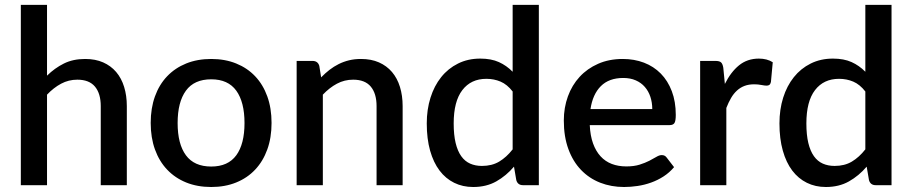

<svg xmlns="http://www.w3.org/2000/svg" viewBox="-20 -760 3744 788"><path d="M173 -449.5Q204.5 -480.5 242 -499.2Q279.5 -518 329.5 -518Q371.5 -518 403.2 -504Q435 -490 456.8 -464.5Q478.5 -439 489.5 -403.2Q500.5 -367.5 500.5 -324.5V0H393.5V-324.5Q393.5 -376 369.8 -404.5Q346 -433 297.5 -433Q261.5 -433 230.8 -416.5Q200 -400 173 -371.5V0H65.5V-740H173Z M847 -518Q903.5 -518 949.2 -499.5Q995 -481 1027.2 -447Q1059.5 -413 1077 -364.5Q1094.5 -316 1094.5 -255.5Q1094.5 -195 1077 -146.5Q1059.5 -98 1027.2 -63.8Q995 -29.5 949.2 -11Q903.5 7.5 847 7.5Q790 7.5 744.2 -11Q698.5 -29.5 666 -63.8Q633.5 -98 616 -146.5Q598.5 -195 598.5 -255.5Q598.5 -316 616 -364.5Q633.5 -413 666 -447Q698.5 -481 744.2 -499.5Q790 -518 847 -518ZM847 -76.5Q916 -76.5 949.8 -122.8Q983.5 -169 983.5 -255Q983.5 -341 949.8 -387.8Q916 -434.5 847 -434.5Q777 -434.5 743 -387.8Q709 -341 709 -255Q709 -169 743 -122.8Q777 -76.5 847 -76.5Z M1298 -442.5Q1314.5 -459.5 1332.2 -473.2Q1350 -487 1370 -497Q1390 -507 1412.5 -512.5Q1435 -518 1461.5 -518Q1503.5 -518 1535.2 -504Q1567 -490 1588.8 -464.5Q1610.5 -439 1621.5 -403.2Q1632.5 -367.5 1632.5 -324.5V0H1525.5V-324.5Q1525.5 -376 1501.8 -404.5Q1478 -433 1429.5 -433Q1393.5 -433 1362.8 -416.5Q1332 -400 1305 -371.5V0H1197.5V-510H1262.5Q1284.5 -510 1290.5 -489.5Z M2084 -384.5Q2061.5 -413.5 2034.5 -425Q2007.5 -436.5 1976 -436.5Q1913 -436.5 1877.5 -390.2Q1842 -344 1842 -253.5Q1842 -206.5 1850 -173.2Q1858 -140 1873 -119Q1888 -98 1909.5 -88.5Q1931 -79 1958 -79Q1999 -79 2028.8 -96.8Q2058.5 -114.5 2084 -147ZM2191.5 -740V0H2126.5Q2105 0 2099 -20.5L2089.5 -76Q2057.5 -38.5 2016.8 -15.5Q1976 7.5 1922 7.5Q1879 7.5 1844 -9.8Q1809 -27 1784 -60Q1759 -93 1745.2 -141.8Q1731.5 -190.5 1731.5 -253.5Q1731.5 -310.5 1746.8 -359Q1762 -407.5 1790.5 -443.2Q1819 -479 1859.8 -499.2Q1900.5 -519.5 1951 -519.5Q1996 -519.5 2027.5 -505.2Q2059 -491 2084 -465.5V-740Z M2657 -312.5Q2657 -339.5 2649.2 -362.8Q2641.5 -386 2626.5 -403.2Q2611.5 -420.5 2589.2 -430.2Q2567 -440 2538 -440Q2479.5 -440 2446 -406.5Q2412.5 -373 2403.5 -312.5ZM2400.5 -246.5Q2402.5 -203 2414 -171.2Q2425.5 -139.5 2444.8 -118.5Q2464 -97.5 2490.8 -87.2Q2517.5 -77 2550.5 -77Q2582 -77 2605 -84.2Q2628 -91.5 2645 -100.2Q2662 -109 2674 -116.2Q2686 -123.5 2696 -123.5Q2709 -123.5 2716 -113.5L2746.5 -74Q2727.5 -51.5 2703.5 -36Q2679.5 -20.5 2652.5 -10.8Q2625.5 -1 2597 3.2Q2568.5 7.5 2541.5 7.5Q2488.5 7.5 2443.2 -10.2Q2398 -28 2364.8 -62.5Q2331.5 -97 2312.8 -148Q2294 -199 2294 -265.5Q2294 -318.5 2310.8 -364.5Q2327.5 -410.5 2358.8 -444.5Q2390 -478.5 2434.8 -498.2Q2479.5 -518 2536 -518Q2583 -518 2623 -502.8Q2663 -487.5 2692 -458Q2721 -428.5 2737.2 -385.8Q2753.5 -343 2753.5 -288.5Q2753.5 -263.5 2748 -255Q2742.5 -246.5 2728 -246.5Z M2955 -415.5Q2979 -464 3013 -491.8Q3047 -519.5 3094.5 -519.5Q3111 -519.5 3125.5 -515.8Q3140 -512 3151.5 -504.5L3144 -423.5Q3142 -415 3137.8 -411.8Q3133.5 -408.5 3126.5 -408.5Q3119 -408.5 3105 -411.2Q3091 -414 3075.5 -414Q3053 -414 3035.8 -407.5Q3018.5 -401 3004.8 -388.5Q2991 -376 2980.5 -358Q2970 -340 2961 -317V0H2853.5V-510H2916Q2933 -510 2939.5 -503.8Q2946 -497.5 2948.5 -482Z M3531.5 -384.5Q3509 -413.5 3482 -425Q3455 -436.5 3423.5 -436.5Q3360.5 -436.5 3325 -390.2Q3289.5 -344 3289.5 -253.5Q3289.5 -206.5 3297.5 -173.2Q3305.5 -140 3320.5 -119Q3335.5 -98 3357 -88.5Q3378.5 -79 3405.5 -79Q3446.5 -79 3476.2 -96.8Q3506 -114.5 3531.5 -147ZM3639 -740V0H3574Q3552.5 0 3546.5 -20.5L3537 -76Q3505 -38.5 3464.2 -15.5Q3423.5 7.5 3369.5 7.5Q3326.5 7.5 3291.5 -9.8Q3256.5 -27 3231.5 -60Q3206.5 -93 3192.8 -141.8Q3179 -190.5 3179 -253.5Q3179 -310.5 3194.2 -359Q3209.5 -407.5 3238 -443.2Q3266.5 -479 3307.2 -499.2Q3348 -519.5 3398.5 -519.5Q3443.5 -519.5 3475 -505.2Q3506.5 -491 3531.5 -465.5V-740Z"/></svg>

Font: LatoLatin Semibold
Style: Regular
Weight: 600
Designer: Lukasz Dziedzic with Adam Twardoch and Botio Nikoltchev
Foundry: tyPoland Lukasz Dziedzic
Version: Version 2.015; 2015-08-06; http://www.latofonts.com/